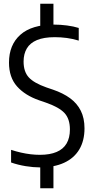

<svg xmlns="http://www.w3.org/2000/svg" viewBox="-20 -880 497 1020"><path d="M191.3 9.3Q157.3 9.3 116.5 2.7Q75.7 -3.9 38.9 -16.8V-84Q65.3 -75.3 91.4 -69.4Q117.4 -63.5 142.6 -60.5Q167.8 -57.5 192 -57.5Q245.2 -57.5 280.7 -72.7Q316.2 -87.8 333.8 -117.8Q351.4 -147.8 351.4 -192.2Q351.4 -248.7 322.4 -279.8Q293.3 -310.8 223.2 -335.1L188.4 -347Q112.9 -373.2 70.4 -421.1Q27.8 -469 27.8 -547.6Q27.8 -641.8 88.3 -695.5Q148.8 -749.3 267.8 -749.3Q300.4 -749.3 335.8 -744.7Q371.2 -740.1 398.3 -731.5V-664.3Q366.8 -674 334.7 -678.3Q302.6 -682.5 271.2 -682.5Q213.1 -682.5 176.5 -667.2Q139.9 -651.9 122.6 -622.8Q105.3 -593.7 105.3 -553Q105.3 -499.2 132.8 -469.1Q160.2 -439 226.7 -415.5L261.5 -403.7Q315.3 -385.3 352.6 -358Q389.9 -330.6 409.4 -291.3Q428.9 -252.1 428.9 -198.3Q428.9 -132.5 401.2 -86Q373.5 -39.6 320.4 -15.2Q267.3 9.3 191.3 9.3ZM193.8 120V-12.9L263.9 -20.3V120ZM193.8 -732.3V-860H263.9V-732.3Z"/></svg>

Font: Encode Sans SC Condensed Thin
Style: Regular
Weight: 100
Width: 3
Designer: Multiple Designers
Foundry: Impallari Type
Version: Version 3.002